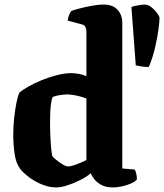

<svg xmlns="http://www.w3.org/2000/svg" viewBox="-20 -820 718 840"><path d="M227 0Q202 0 177.5 -8Q153 -16 131.5 -28.5Q110 -41 94 -55Q78 -69 69 -80Q50 -105 44 -146Q38 -187 38 -231Q38 -268 42 -304.5Q46 -341 52 -370.5Q58 -400 65 -415Q79 -427 104.5 -441.5Q130 -456 163 -469.5Q196 -483 230 -491.5Q264 -500 293 -500Q305 -500 323.5 -497Q342 -494 358 -487V-685Q358 -693 353.5 -702Q349 -711 339 -713L276 -730Q278 -745 283 -756Q288 -767 292 -772Q302 -776 326.5 -782.5Q351 -789 380 -794.5Q409 -800 434 -800Q473 -800 494 -777.5Q515 -755 515 -719V-83L570 -78Q573 -72 576 -60.5Q579 -49 579 -35Q571 -25 552.5 -17Q534 -9 513 -4.5Q492 0 475 0Q443 0 422.5 -11.5Q402 -23 391.5 -37.5Q381 -52 377 -62Q360 -47 331.5 -32.5Q303 -18 274.5 -9Q246 0 227 0ZM278 -92Q287 -92 300 -96Q313 -100 329 -106.5Q345 -113 358 -120V-389Q349 -393 332.5 -397.5Q316 -402 300 -404.5Q284 -407 272 -407Q264 -407 252.5 -405.5Q241 -404 229 -401.5Q217 -399 210 -395Q206 -384 203.5 -368Q201 -352 200 -331Q199 -310 199 -285Q199 -255 200.5 -221.5Q202 -188 204.5 -164Q207 -140 210 -136Q214 -130 223 -123Q232 -116 241.5 -109Q251 -102 260.5 -97Q270 -92 278 -92ZM631 -527Q612 -527 597.5 -529.5Q583 -532 574 -534L555 -789Q562 -793 582.5 -796.5Q603 -800 614 -800Q628 -800 643 -788Q658 -776 668 -762Q678 -748 678 -741Q678 -729 673.5 -693Q669 -657 658.5 -612Q648 -567 631 -527Z"/></svg>

Font: Texturina Medium 12pt ExtraBold
Style: Regular
Weight: 800
Version: Version 1.002